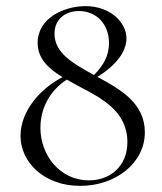

<svg xmlns="http://www.w3.org/2000/svg" viewBox="-20 -594 529 627"><path d="M47 -150C47 -65 123 13 242 13C357 13 453 -61 453 -162C453 -256 376 -301 298 -343C360 -381 393 -426 393 -469C393 -519 342 -574 259 -574C192 -574 103 -537 103 -454C103 -403 137 -371 184 -342C112 -305 47 -232 47 -150ZM112 -176C112 -242 144 -299 198 -334L236 -313C313 -273 396 -230 396 -130C396 -53 342 -5 270 -5C176 -5 112 -87 112 -176ZM158 -484C158 -531 193 -558 238 -558C294 -558 336 -516 336 -453C336 -413 318 -380 287 -349C220 -386 158 -420 158 -484Z"/></svg>

Font: Cormorant Garamond
Style: Regular
Weight: 400
Designer: Christian Thalmann (Catharsis Fonts)
Foundry: Catharsis Fonts
Version: Version 4.002;Glyphs 3.4 (3410)